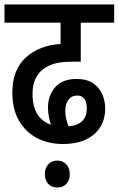

<svg xmlns="http://www.w3.org/2000/svg" viewBox="-20 -642 529 856"><path d="M260 0Q195 0 144 -27Q93 -54 64 -105Q35 -156 35 -229Q35 -331 95 -385.5Q155 -440 250 -446V-541H0V-622H489V-541H340V-367H305Q254 -367 224 -358.5Q194 -350 173 -334Q125 -298 125 -224Q125 -115 207 -86Q201 -104 197.5 -123Q194 -142 194 -164Q194 -215 225.5 -252.5Q257 -290 322 -290Q366 -290 394 -271.5Q422 -253 435.5 -222.5Q449 -192 449 -158Q449 -86 399 -43Q349 0 260 0ZM271 -149Q271 -129 275 -112Q279 -95 286 -79Q324 -81 345.5 -101.5Q367 -122 367 -158Q367 -216 324 -216Q299 -216 285 -197Q271 -178 271 -149ZM180 134Q180 108 195 91Q210 74 236 74Q261 74 276 91Q291 108 291 134Q291 161 276 177.5Q261 194 236 194Q210 194 195 177.5Q180 161 180 134Z"/></svg>

Font: Noto Sans Condensed Medium
Style: Regular
Weight: 500
Width: 3
Designer: Monotype Design Team
Foundry: Monotype Imaging Inc.
Version: Version 2.013; ttfautohint (v1.8.4.7-5d5b)